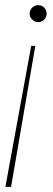

<svg xmlns="http://www.w3.org/2000/svg" viewBox="-20 -553 207 745"><path d="M117 -375 23 172H1L101 -375ZM128 -533Q142 -533 151.5 -523.5Q161 -514 161 -500Q161 -487 151.5 -477Q142 -467 128 -467Q115 -467 105 -477Q95 -487 95 -500Q95 -514 105 -523.5Q115 -533 128 -533Z"/></svg>

Font: DM Sans 10pt Thin
Style: Italic
Weight: 250
Italic angle: -10°
Version: Version 4.004;gftools[0.9.30]